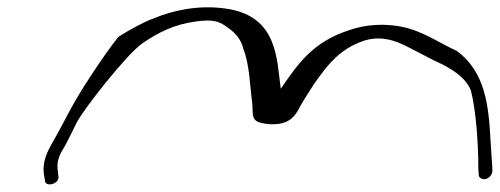

<svg xmlns="http://www.w3.org/2000/svg" viewBox="-20 -580 1346 517"><path d="M98 -112 101 -95C100 -74 143 -84 137 -107L135 -125C133 -149 141 -165 156 -189C165 -206 175 -226 186 -249C204 -285 322 -435 363 -463C405 -492 448 -514 506 -522C560 -530 574 -520 597 -503C615 -490 630 -472 635 -449C652 -407 653 -348 659 -304C663 -268 651 -251 702 -246C758 -241 775 -267 789 -295C799 -313 812 -332 825 -353C858 -399 891 -448 962 -471C1018 -488 1064 -461 1091 -447L1149 -417C1199 -395 1235 -370 1248 -336C1262 -282 1268 -192 1268 -128L1269 -110C1269 -105 1271 -102 1275 -100C1288 -92 1305 -104 1306 -120L1305 -139C1304 -151 1303 -171 1301 -199C1296 -296 1287 -386 1210 -443C1168 -462 1142 -481 1097 -498C1049 -516 981 -520 921 -499C820 -467 780 -404 736 -341C725 -417 730 -538 587 -557C511 -568 441 -550 395 -531C363 -519 333 -502 299 -481C282 -460 256 -424 222 -372C169 -291 160 -264 124 -201C106 -170 94 -144 98 -112Z"/></svg>

Font: Stray Cat
Style: UltExtObl
Weight: 400
Version: Version 1.0